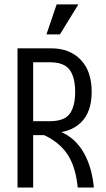

<svg xmlns="http://www.w3.org/2000/svg" viewBox="-20 -842 478 862"><path d="M391.6 -429.7Q391.6 -338.9 343.3 -292Q294.9 -245.1 210 -245.1H199.2L191.4 -235.4H128.9V0H58.6V-625H210Q293 -625 342.3 -573.7Q391.6 -522.5 391.6 -429.7ZM317.4 -429.7Q317.4 -495.1 292.5 -528.8Q267.6 -562.5 203.1 -562.5H128.9V-297.9H203.1Q268.6 -297.9 293 -331.1Q317.4 -364.3 317.4 -429.7ZM171.9 -238.3V-264.6Q237.3 -264.6 286.1 -232.4Q335 -200.2 364.3 -140.6Q393.6 -81.1 401.4 0H329.1Q319.3 -95.7 281.7 -150.9Q244.1 -206.1 171.9 -238.3ZM234.4 -822.3H332L249 -687.5H188.5Z"/></svg>

Font: Sudo Var
Style: Regular
Weight: 400
Monospace: yes
Designer: Jens Kutilek
Foundry: Jens Kutilek
Version: Version 0.065;FEAKit 1.0